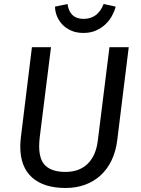

<svg xmlns="http://www.w3.org/2000/svg" viewBox="-20 -924 701 956"><path d="M564 -228Q557 -170 535.5 -125.5Q514 -81 480.5 -50.5Q447 -20 403 -4Q359 12 307 12Q198 12 139.5 -40.5Q81 -93 81 -194Q81 -217 84 -241L139 -689H234L178 -242Q175 -216 175 -196Q175 -127 208 -97.5Q241 -68 306 -68Q375 -68 416.5 -108.5Q458 -149 467 -224L525 -689H621ZM395 -760Q360 -760 333.5 -772Q307 -784 289.5 -803Q272 -822 263 -845Q254 -868 254 -891L316 -904Q327 -830 396 -830Q467 -830 496 -904L556 -891Q550 -868 537.5 -845Q525 -822 505 -803Q485 -784 458 -772Q431 -760 395 -760Z"/></svg>

Font: Yekcdsyqcyvpieeyorgstswgcgt
Style: Regular
Weight: 400
Italic angle: -8°
Designer: Carrois Corporate & Edenspiekermann
Foundry: Carrois Corporate GbR & Edenspiekermann AG
Version: Version 2.001